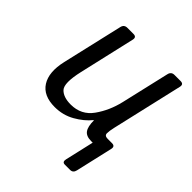

<svg xmlns="http://www.w3.org/2000/svg" viewBox="-189 -637 931 931"><g transform="rotate(45 276.5 -171.0)"><path d="M50.8 -178.7 123 -490.7Q127.9 -512.7 149.9 -512.7H191.9Q213.9 -512.7 209 -490.7L142.6 -202.1Q120.6 -106 144 -80.6Q167.5 -55.2 218.8 -55.2Q290.5 -55.2 331.1 -112.1Q371.6 -168.9 388.7 -242.2L446.3 -490.7Q451.2 -512.7 473.1 -512.7H515.1Q537.1 -512.7 532.2 -490.7L447.8 -125Q441.4 -97.7 441.4 -81.1Q441.4 -64.5 462.9 -64.5H492.7Q514.6 -64.5 509.8 -42.5L465.8 148.9Q460.9 170.9 440.9 170.9H404.8Q385.7 170.9 390.6 148.9L424.8 0H414.1Q380.4 0 366.5 -19Q352.5 -38.1 352.5 -80.6H350.6Q321.8 -44.9 275.1 -18.3Q228.5 8.3 172.4 8.3Q94.2 8.3 62.5 -41.7Q30.8 -91.8 50.8 -178.7Z"/></g></svg>

Font: Istok
Style: Italic
Weight: 500
Italic angle: -13°
Designer: Andrey V. Panov
Foundry: Andrey V. Panov
Version: Version 1.0.3